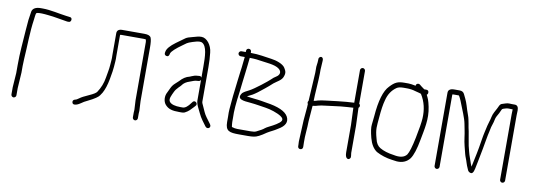

<svg xmlns="http://www.w3.org/2000/svg" viewBox="-49 -814 3154 1136"><g transform="rotate(10 1527.5 -246.0)"><path d="M55 22C62.9 22 70 14.9 70 7V-36L76 -131V-170C76 -184.7 76.5 -198.8 77.5 -212.5C83.1 -289.1 82.8 -376.3 94.2 -451.7C95.8 -462.8 97.2 -484.3 101 -492C105 -494.7 112 -496 122 -496H135C147.1 -496 159.8 -494.1 172.5 -493C212.2 -489.5 252 -480.4 290 -475H297C315.3 -471.9 319.7 -504 301 -504L294 -505L278 -507C236.6 -512.2 180.7 -526 135 -526H122C93.6 -526 73.5 -516 70 -495C63.1 -453.9 61.2 -438.4 57.4 -382.4C52.2 -303.9 46 -247.9 46 -171V-122.5L40 -36V7C40 14.9 47.1 22 55 22Z M786.2 31C794.1 31 801.2 23.9 801.2 16V-13C801.2 -17.7 801.5 -23 802.2 -29L799.2 -87V-409C799.2 -436.5 797 -455.7 792.6 -466.6C788.2 -477.5 775.1 -483 753.2 -483H619.8C598.5 -483 587.8 -474.3 587.8 -457V-324C589.2 -303.3 586.3 -285.4 585 -263.7C583.6 -239.4 576.6 -209.5 573.4 -188C568.1 -154.6 556.1 -124.1 537.6 -96.6C533 -89.7 519.3 -80.5 492.9 -68.8C466.4 -57.2 448.5 -47.7 439.2 -40.4C430 -33.1 421.9 -29 415 -28C405.1 -24.7 401.4 -18.4 403.7 -9C409.2 12.8 444 -5.8 454.9 -14.2C463.9 -21.1 476 -28.1 491 -35C531.3 -54.5 551.4 -69.4 557.8 -79.5C561.8 -85.8 565.7 -91.7 569.4 -97C581.5 -118.6 591 -147.5 597.7 -183.7C604.4 -219.9 608.2 -245 609 -259C610.4 -282.6 613.2 -301.6 611.8 -324V-452C614.5 -452.7 617.1 -453 619.8 -453H753.2C757.9 -453 762.2 -452.7 766.2 -452C767.5 -448.7 768.5 -443.7 769.2 -437V-87L772.2 -30C771.5 -23.3 771.2 -17.7 771.2 -13V16C771.2 23.9 778.3 31 786.2 31Z M902.9 -376.5C913.4 -373.9 919.8 -380 921.9 -395C926.3 -408.1 948.8 -428.9 989.4 -457.5C998.4 -463.8 1004.9 -468.5 1008.9 -471.5C1016 -477.7 1066.8 -494 1079.4 -494C1088.2 -494 1093.7 -493.3 1095.8 -492C1128.5 -477.3 1129.8 -412.1 1129.8 -353V-286C1127.2 -292 1122.5 -294.7 1115.8 -294L1105.4 -293C1094.9 -293 1084 -290.3 1072.6 -285L1060.6 -280C1039.1 -275.1 1020.4 -262.8 1002.9 -243C998.2 -238.3 991 -231.7 981.3 -223.1C971.6 -214.5 963.9 -203.8 958.3 -191.1C952.7 -178.4 948.6 -169.7 945.9 -165C932.5 -141.6 934.8 -108.7 950.9 -90.5C970.8 -68.1 994.6 -63 1035.8 -63H1051.4C1056.5 -63 1061.9 -64 1067.8 -66C1091.6 -77.9 1101.1 -90.6 1116.8 -107L1124.8 -116C1138.5 -129.7 1117.1 -150 1104.6 -137L1098.2 -129C1081.4 -105 1065.7 -93 1051 -93H1036.6C1006.7 -93 983.4 -99 972.9 -111C957.4 -126.5 975.5 -155.9 983.6 -174.2C988 -184.3 996.1 -195.2 1007.9 -207C1013.4 -211.7 1017.7 -216.3 1021.4 -221C1030.5 -234.7 1045.7 -244.9 1067 -251.5C1078 -254.9 1092.8 -263 1107 -263L1117.8 -264C1123.2 -264.7 1127.2 -267.7 1129.8 -273V-148C1129.8 -137.3 1134.3 -123 1143.3 -105C1168.6 -54.4 1162.5 -60.4 1203.3 -6C1216.8 11.9 1241.9 -4.6 1227.3 -24C1214.4 -41.2 1211.5 -45.7 1200.2 -60.8C1187.3 -77.9 1179 -99.9 1169.8 -120L1162.3 -136.5C1160.7 -140.2 1159.8 -144 1159.8 -148V-353C1159.8 -395.6 1158.1 -406.5 1155.1 -440.8C1151.1 -486.1 1120.2 -524 1089 -524C1067.4 -524 1064 -520 1035.6 -513.3C1017.4 -509.1 1003.7 -504.3 996.2 -499C979.7 -487.3 962.1 -474.3 944.9 -462C913.4 -438.9 896.1 -418.6 892.9 -401C889 -387.3 892.3 -379.1 902.9 -376.5Z M1391 -451C1421.6 -451 1443.2 -448.1 1468.2 -444C1502.3 -438.4 1561.9 -436.9 1579.4 -407.8C1589.7 -390.8 1575.1 -375 1563.2 -368.4C1554.3 -363.5 1546 -356.4 1536.9 -347.3C1524.7 -335.2 1451.8 -276.6 1421.1 -261.1C1403.7 -253 1391 -245.3 1383 -238C1352 -196.6 1400 -193.3 1440.8 -190.1C1481.6 -186.1 1498.3 -181.9 1533.9 -177C1563.2 -173.1 1607.5 -158.6 1629.8 -143.7C1658.6 -124.5 1640.2 -108.8 1613.9 -92L1595.9 -81.5C1581 -72.8 1564.1 -66.6 1551.4 -56.8C1543.9 -49.8 1528.1 -40.5 1504.2 -29C1497.3 -25.7 1486.6 -24 1472.2 -24H1391.5C1381.2 -24 1370 -26 1358 -30C1356.8 -41 1355 -48 1355 -59V-87C1353.2 -122.1 1357.2 -174.1 1367 -243C1371 -271.2 1376.5 -332.8 1381 -361.5C1385.3 -388.9 1387.6 -425.5 1391 -451ZM1377 -503C1368.5 -503 1362 -496.8 1362 -488V-481H1336C1328.1 -481 1321 -473.9 1321 -466C1321 -458.1 1328.1 -451 1336 -451H1361C1359.7 -441.7 1358.3 -429.3 1357 -414C1353.7 -375.8 1347.6 -346.4 1343.5 -304C1338.7 -254.1 1333.3 -226.8 1329.7 -179.7C1326.6 -139.6 1323.2 -123.6 1325 -87V-54.5C1325 0.9 1349.4 6 1408 6H1459.4C1473.8 6 1485.3 5.3 1493.8 4C1511.6 2.5 1535.4 -9.7 1568 -32.8C1591.4 -47.2 1603.8 -50.3 1628.9 -67C1670 -90.5 1682.6 -117.1 1666.9 -147C1651.1 -176.8 1604.9 -196.8 1533.4 -207C1521.4 -209 1510.7 -210.8 1501.4 -212.5C1478.6 -216.6 1443 -218.6 1414 -224C1416.7 -226 1427.5 -231.3 1445.4 -240C1460.6 -248.7 1482.6 -265 1511.4 -289L1534.2 -308C1541.4 -314 1548.2 -320.2 1554.9 -326.5C1574.8 -342.3 1599.3 -353.1 1607.9 -374.3C1618.2 -399.7 1613.4 -410.1 1602.4 -428.5C1589.2 -450.5 1547 -463.9 1518 -467.5C1475.6 -472.8 1443.3 -481 1392 -481V-488C1392 -496.8 1385.5 -503 1377 -503Z M1806.8 -530C1799.1 -530 1792 -522.9 1792 -515V-509C1792 -486.5 1786.3 -472.8 1788 -453V-431L1778 -261C1775.3 -257.7 1774 -254.3 1774 -251C1774 -247.7 1775 -244.7 1777 -242C1777 -223.1 1770 -161.9 1769 -143L1763 -14C1763.7 -4.7 1764 2.3 1764 7V14C1764 22.8 1770.5 29 1779 29C1787.5 29 1794 22.8 1794 14V7C1794 1.7 1793.8 -5.5 1793.5 -14.5C1792 -56.3 1799 -99.3 1799 -142L1806 -232C1806 -238.2 1809.4 -237 1816 -237.5C1820.5 -237.8 1827.6 -239.5 1837.1 -242.6C1846.6 -245.7 1862.7 -248.4 1885.3 -250.8C1907.9 -253.1 1935.8 -256.7 1970.4 -261.5C1993.7 -264.2 2023.9 -265.3 2045.9 -267L2049.9 -164V-1C2049.9 18.2 2053.7 30.2 2061.1 35C2068.6 39.7 2075.1 37.9 2080.4 29.5C2085.1 22.2 2079.9 7.6 2079.9 -1V-165L2075.9 -272C2084.6 -278.2 2084.5 -290.3 2075.9 -296V-493C2075.9 -500.9 2068.8 -508 2060.9 -508C2053 -508 2045.9 -500.9 2045.9 -493V-297C2009.3 -294.6 1992.5 -294.3 1950.2 -289.1C1914.1 -283.9 1850.7 -279 1831.4 -272.4C1823 -269.5 1817.2 -267.8 1814 -267.5C1810.8 -267.2 1808.7 -266.7 1807.6 -266C1807.6 -301.5 1815.6 -390.2 1815.6 -431V-454L1818.8 -509V-515C1818.8 -522.9 1813.1 -530 1806.8 -530Z M2426.2 -416C2451.7 -375.2 2462.9 -328.4 2459.8 -275.6C2458.5 -252 2452.1 -212.3 2440.8 -156.4C2429.4 -100.5 2418.5 -65 2408.2 -50C2393.3 -30.6 2366.9 -24.9 2329.2 -33C2295.1 -37.5 2267.1 -46.2 2245.2 -59C2228.8 -68.8 2218.1 -85.5 2213.2 -109C2196.4 -167.9 2202.1 -181.9 2206.2 -235C2209.8 -281.5 2215.1 -317.2 2222.2 -342C2231 -378.8 2249.3 -406.8 2277.3 -426C2286.1 -432 2299.7 -435 2318.2 -435H2339.2C2356.2 -435 2372.9 -432.5 2389.4 -427.5C2402.4 -423.6 2426.2 -419.3 2426.2 -416ZM2318.2 -465C2278.1 -465 2260.3 -456.2 2232.2 -426C2202.2 -396 2183.5 -333.3 2176.2 -238C2174.9 -220.7 2173.1 -203.8 2170.9 -187.5C2168.7 -171.2 2172.3 -145.1 2181.7 -109.1C2191.2 -73.2 2207 -47.8 2229.2 -33C2258.1 -17.6 2289.7 -7.6 2324.2 -3L2354.2 1C2387.9 3 2413.9 -8 2432.2 -32C2447.4 -53.7 2460 -92.9 2470.2 -149.5C2481.6 -213 2499 -277.1 2483.4 -350.2C2475.2 -389.2 2470.7 -397 2460.2 -418C2464.9 -421.3 2467.2 -426 2467.2 -432C2467.2 -442 2462.2 -447 2452.2 -447H2440.2C2437.5 -448.3 2431.2 -453 2421.2 -461L2410.2 -470C2400.6 -477.2 2386.2 -472.1 2386.2 -459C2366.2 -463 2351.7 -465 2342.7 -465Z M2594 4C2601.9 4 2609 -3.1 2609 -11V-446C2611.7 -446.7 2614 -447 2616 -447H2648C2648.7 -447 2651.3 -442.6 2655.8 -433.9C2660.3 -425.2 2665.5 -412.9 2671.3 -397.2C2680.9 -371.2 2703.9 -321.1 2710 -286.9C2715.2 -257.1 2720 -241.3 2724 -208.2C2728.1 -174.1 2738.3 -140.1 2745 -112.5C2749.1 -95.7 2757.3 -80.3 2762 -62.9C2764.5 -53.5 2769.9 -39.7 2778.2 -21.5C2781.4 -14.5 2786.5 -10 2793.4 -8C2805.1 -3.3 2813.4 -13 2818.2 -37C2818.2 -37.8 2821.1 -52.1 2827 -80C2832.1 -104.3 2837.8 -136 2842.6 -160.5C2846.1 -178.2 2857.6 -249.3 2862.2 -265C2866.5 -288.5 2870.7 -305.3 2874.8 -315.4C2881.9 -333.3 2881 -349.7 2889.5 -363.9C2897.6 -377.4 2906 -393.5 2911.8 -408C2914.6 -415 2923.8 -415.3 2932.1 -418.6C2944.6 -423.6 2959.9 -421 2976 -421C2975.3 -410.3 2975 -400.3 2975 -391V2C2975 9.9 2982.1 17 2990 17C2997.9 17 3005 9.9 3005 2V-391C3005 -399.7 3005.3 -409.3 3006 -420C3006 -440.7 2998.3 -451 2983 -451H2967C2962.2 -451 2956.5 -451.2 2950 -451.7C2936.7 -452.7 2918.4 -444.5 2907.4 -441.5C2895.5 -438.3 2891 -423.3 2885.8 -412.5C2877.9 -396 2864.2 -376.7 2860.3 -355.4C2856.7 -336 2848.1 -314.3 2845.2 -300.3C2838.2 -266.8 2833.1 -252.1 2826.2 -207C2816.4 -142.8 2809.8 -115.8 2795 -45C2785.3 -65.3 2783.9 -76.7 2775.4 -98C2769.2 -113.5 2761.4 -146.7 2757.2 -163.2C2753.8 -177 2745.4 -233.4 2742.2 -248L2737.4 -270C2735.8 -277.3 2734.5 -285 2733.4 -293L2729 -315C2724.7 -336.7 2719.9 -343.2 2711.9 -369.2C2698.4 -412.7 2697.9 -417.1 2676 -461C2670.7 -471.7 2661.3 -477 2648 -477H2616C2591.3 -477 2579 -468.3 2579 -451V-11C2579 -3.1 2586.1 4 2594 4Z"/></g></svg>

Font: MewTooHand
Style: Condensed
Weight: 400
Designer: Mew Too, Robert Jablonski
Version: Version 0.77